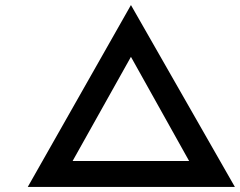

<svg xmlns="http://www.w3.org/2000/svg" viewBox="-20 -741 951 761"><path d="M90 0 499 -721 911 0ZM246 -64 196 -103H812L753 -61L491 -530H507Z"/></svg>

Font: Lexend Zetta
Style: Regular
Weight: 400
Designer: Bonnie Shaver-Troup, Thomas Jockin
Foundry: Lexend
Version: Version 1.007